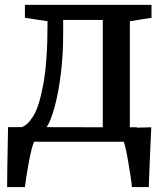

<svg xmlns="http://www.w3.org/2000/svg" viewBox="-20 -575 666 779"><path d="M67.9 -59.1Q91.8 -66.9 115.2 -104.2Q138.7 -141.6 155.8 -233.6Q172.9 -325.7 172.9 -482.9V-488.8L81.1 -502.9V-555.2H594.7V-502.9L506.8 -488.8V-58.6H535.6L536.6 -57.1L593.8 -58.6L590.3 16.6Q583.5 172.9 583.5 184.1H515.1Q513.7 160.6 501.7 89.6Q489.7 18.6 481.9 0H118.7Q108.4 20.5 96.2 87.4Q84 154.3 81.1 184.1H8.8Q8.8 140.1 12.7 -59.1ZM236.3 -435.5Q236.3 -352.1 226.8 -275.4Q217.3 -198.7 201.9 -142.1Q186.5 -85.4 169.4 -59.1L397 -58.6V-494.1H236.3Z"/></svg>

Font: Merriweather
Style: Regular
Weight: 400
Designer: Eben Sorkin
Foundry: Eben Sorkin
Version: Version 1.584; ttfautohint (v1.6)